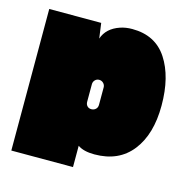

<svg xmlns="http://www.w3.org/2000/svg" viewBox="-103 -702 886 896"><g transform="rotate(15 340.5 -254.0)"><path d="M408 10Q355 10 327 -10V93H29V-591H280L290 -518Q308 -571 370 -592Q396 -601 428 -601Q540 -601 596 -515.5Q652 -430 652 -291Q652 -152 588.5 -71Q525 10 408 10ZM312 -303V-219Q312 -206 319.5 -198Q327 -190 339.5 -190Q352 -190 360.5 -198Q369 -206 369 -219V-303Q369 -315 360.5 -323.5Q352 -332 340 -332Q328 -332 320 -323.5Q312 -315 312 -303Z"/></g></svg>

Font: Erica One
Style: Regular
Weight: 400
Designer: Miguel Hernandez
Foundry: Miguel Hernandez
Version: Version 1.003